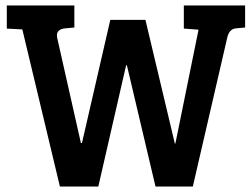

<svg xmlns="http://www.w3.org/2000/svg" viewBox="-20 -685 925 705"><path d="M880 -584 847 -581Q821 -579 814 -545L688 0H551L446 -445H443L341 0H200L62 -577L5 -580V-665H253V-584L220 -581Q189 -578 189 -555Q189 -551 190 -546L277 -160H281L385 -612H514L622 -158H624L709 -576L655 -580V-665H880Z"/></svg>

Font: Bree Serif
Style: Regular
Weight: 400
Designer: Veronika Burian, Jos Scaglione
Foundry: TypeTogether
Version: Version 1.002